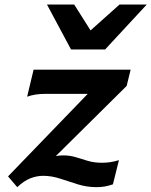

<svg xmlns="http://www.w3.org/2000/svg" viewBox="-20 -793 651 826"><path d="M124.5 -493.2H542L524.9 -423.3L220.2 -121.6Q237.3 -124.5 251.5 -124.5Q280.8 -124.5 306.2 -116.7Q331.5 -108.9 358.4 -100.8Q385.3 -92.8 419.4 -92.8Q435.5 -92.8 453.1 -95.2Q470.7 -97.7 491.7 -104L465.8 0Q447.8 6.3 430.4 9.3Q413.1 12.2 396 12.2Q353.5 12.2 314.7 0Q275.9 -12.2 239 -24.4Q202.1 -36.6 165.5 -36.6Q138.2 -36.6 110.6 -25.9Q83 -15.1 54.2 12.2L14.6 -34.2L357.4 -389.2H174.3Q129.9 -389.2 96.7 -377ZM494.1 -773.4H611.3L432.1 -580.1H285.6L182.1 -773.4H299.3L369.6 -662.1Z"/></svg>

Font: Andika
Style: Bold Italic
Weight: 700
Italic angle: -14°
Designer: Victor Gaultney, Annie Olsen, Julie Remington, Don Collingsworth, Eric Hays, Becca Hirsbrunner
Foundry: SIL International
Version: Version 6.101